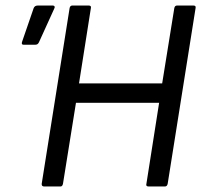

<svg xmlns="http://www.w3.org/2000/svg" viewBox="-20 -675 735 695"><path d="M140 0Q130 0 131 -10L232 -646Q234 -655 242 -655H301Q311 -655 309 -646L266 -373H567L611 -646Q613 -655 621 -655H680Q690 -655 688 -646L587 -10Q585 0 577 0H518Q507 0 510 -10L556 -303H255L208 -10Q206 0 199 0ZM66 -513Q56 -513 60 -524L102 -646Q106 -655 117 -655H171Q176 -655 177.5 -651.5Q179 -648 176 -643L121 -522Q118 -516 114.5 -514.5Q111 -513 106 -513Z"/></svg>

Font: Sofia Sans Semi Condensed
Style: Italic
Weight: 400
Italic angle: -9°
Designer: Botio Nikoltchev, Ani Petrova
Foundry: lettersoup
Version: Version 4.101